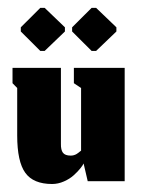

<svg xmlns="http://www.w3.org/2000/svg" viewBox="-20 -453 352 480"><path d="M80.7 -325.7H91.7L142.3 -374.3V-384.7L91.7 -433.3H80.7L32 -384.7V-374.3ZM209 -325.7H220.3L271 -374.3V-384.7L220.3 -433.3H209L160.3 -384.7V-374.3ZM189 -44.3 199.3 0H291.7V-283.3H164.7V-245L182.7 -233V-76.3Q181.7 -75.7 179.8 -74.2Q178 -72.7 177.2 -72Q176.3 -71.3 174.7 -70.2Q173 -69 172 -68.3Q171 -67.7 169.3 -66.8Q167.7 -66 166.5 -65.7Q165.3 -65.3 163.7 -64.8Q162 -64.3 160.3 -64.2Q158.7 -64 156.7 -64Q142.7 -64 137.3 -71.2Q132 -78.3 132.3 -93.3V-283.3H11.3V-245L23 -233V-114.3Q23 -49 43.2 -21Q63.3 7 110.3 7Q125.3 7 140 0.5Q154.7 -6 164.7 -15.2Q174.7 -24.3 180.8 -32Q187 -39.7 189 -44.3Z"/></svg>

Font: Jomhuria
Style: Regular
Weight: 400
Designer: Arabic design by Kourosh Beigpour, Latin design by Eben Sorkin, engineering by Lasse Fister and Khaled Hosney
Version: Version 1.0000